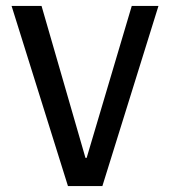

<svg xmlns="http://www.w3.org/2000/svg" viewBox="-20 -627 574 647"><path d="M325 0H209L19 -607H120L268 -95H272L424 -607H514Z"/></svg>

Font: IBM Plex Sans Arabic Text
Style: Regular
Weight: 450
Designer: Mike Abbink, Paul van der Laan, Pieter van Rosmalen, Wael Morcos, Khajak Apelian
Foundry: Bold Monday
Version: Version 1.2